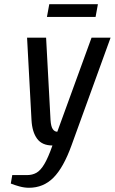

<svg xmlns="http://www.w3.org/2000/svg" viewBox="-20 -678 543 908"><path d="M117 210Q95 210 71.5 203.5Q48 197 31 190L38 150H108Q133 150 152.5 139Q172 128 190 97.5Q208 67 228 10Q179 10 155.5 -22Q132 -54 129 -110L108 -500H198L219 -110Q221 -80 229.5 -67.5Q238 -55 251 -55L413 -500H503L318 10Q280 115 232.5 162.5Q185 210 117 210ZM202 -598 213 -658H443L432 -598Z"/></svg>

Font: Cuprum
Style: Italic
Weight: 400
Italic angle: -10°
Designer: Jovanny Lemonad
Foundry: Jovanny Lemonad
Version: Version 3.000